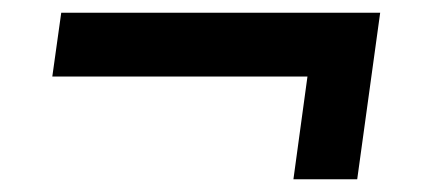

<svg xmlns="http://www.w3.org/2000/svg" viewBox="-20 -321 683 301"><path d="M440 -40 462 -201H62L76 -301H576L540 -40Z"/></svg>

Font: Plus Jakarta Sans SemiBold
Style: Italic
Weight: 600
Italic angle: -8°
Designer: Gumpita Rahayu
Foundry: Tokotype
Version: Version 2.071; ttfautohint (v1.8.4.7-5d5b);gftools[0.9.29]